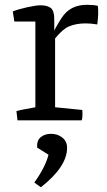

<svg xmlns="http://www.w3.org/2000/svg" viewBox="-20 -500 443 798"><path d="M52.7 0 48.3 -38.1Q60.5 -42.5 127 -54.2V-410.6H39.6L33.2 -452.6Q55.2 -461.4 92.3 -469.7Q129.4 -478 148.9 -478Q165 -478 176 -474.4Q187 -470.7 192.9 -465.3Q198.7 -460 201.7 -450Q204.6 -439.9 205.1 -432.1Q205.6 -424.3 205.6 -410.6V-373Q210.9 -384.3 223.9 -406Q236.8 -427.7 243.7 -436Q277.8 -480 341.3 -480Q370.6 -480 386.7 -475.6Q390.6 -444.3 384.3 -398.4Q358.9 -402.8 335.9 -402.8Q296.4 -402.8 266.6 -390.1Q240.7 -379.4 209 -340.3V-54.2L321.8 -43Q322.8 -39.6 322.8 -25.4Q322.8 -6.3 319.3 0ZM134.3 113.3Q132.3 84 149.2 70.1Q166 56.2 192.9 56.2Q219.2 56.2 239 71.8Q258.8 87.4 258.8 114.3Q258.8 192.9 149.9 278.3L122.6 258.8Q168.5 194.8 181.6 143.1Z"/></svg>

Font: Fjord
Style: One
Weight: 400
Designer: Viktoriya Grabowska
Foundry: Viktoriya Grabowska
Version: Version 1.002